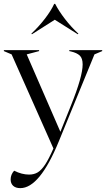

<svg xmlns="http://www.w3.org/2000/svg" viewBox="-40 -767 548 992"><path d="M15 160Q15 135 33 115Q73 135 110 135Q136 135 155 123.5Q174 112 193 83.5Q212 55 236 0L20 -486L-20 -503V-508H162V-503L98 -486L272 -86L327 -223Q387 -372 387 -434Q387 -466 372 -480Q357 -494 327 -501L318 -503V-508H488V-503L448 -486L264 -37Q165 205 65 205Q41 205 28 193Q15 181 15 160ZM125 -590 122 -593Q161 -630 192.5 -671Q224 -712 240 -747H245Q264 -710 296 -668.5Q328 -627 365 -593L362 -590L243 -665Z"/></svg>

Font: Nyght Serif Light
Style: Regular
Weight: 300
Designer: Maksym Kobuzan
Version: Version 0.410